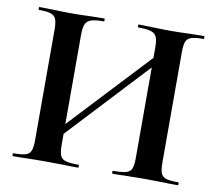

<svg xmlns="http://www.w3.org/2000/svg" viewBox="-72 -709 895 792"><g transform="rotate(10 376.0 -312.5)"><path d="M720.2 0Q685.1 0 664.1 -1L586.9 -2L497.1 -1Q479 0 448.2 0Q445.3 0 445.1 -6.1Q444.8 -12.2 448.2 -12.2Q485.4 -12.2 502.2 -17.1Q519 -22 524.9 -35.9Q530.8 -49.8 530.8 -81.1V-460L220.2 -127V-81.1Q220.2 -51.3 226.1 -36.6Q231.9 -22 249 -17.1Q266.1 -12.2 303.2 -12.2Q305.2 -12.2 305.2 -6.1Q305.2 0 303.2 0Q268.1 0 247.1 -1L160.2 -2L85 -1Q64.9 0 29.8 0Q27.8 0 27.8 -6.1Q27.8 -12.2 29.8 -12.2Q64.9 -12.2 81.1 -17.1Q97.2 -22 103 -36.4Q108.9 -50.8 108.9 -81.1V-543.9Q108.9 -573.7 103 -587.9Q97.2 -602.1 81.5 -607.4Q65.9 -612.8 32.2 -612.8Q29.3 -612.8 29.1 -618.9Q28.8 -625 32.2 -625L85.9 -624Q131.8 -622.1 165 -622.1Q198.2 -622.1 248 -624L303.2 -625Q305.2 -625 305.2 -618.9Q305.2 -612.8 303.2 -612.8Q267.1 -612.8 250 -606.9Q232.9 -601.1 226.6 -586.4Q220.2 -571.8 220.2 -542V-168L530.8 -500V-542Q530.8 -571.8 524.9 -586.4Q519 -601.1 502 -606.9Q484.9 -612.8 448.2 -612.8Q445.3 -612.8 445.1 -618.9Q444.8 -625 448.2 -625L497.1 -624Q546.9 -622.1 580.1 -622.1Q613.3 -622.1 664.1 -624L720.2 -625Q723.1 -625 723.1 -618.9Q723.1 -612.8 720.2 -612.8Q686 -612.8 669.9 -607.4Q653.8 -602.1 647.9 -588.1Q642.1 -574.2 642.1 -543.9V-81.1Q642.1 -51.3 647.9 -36.6Q653.8 -22 669.9 -17.1Q686 -12.2 720.2 -12.2Q723.1 -12.2 723.1 -6.1Q723.1 0 720.2 0Z"/></g></svg>

Font: Cormorant-Bold
Style: Bold
Weight: 700
Designer: Christian Thalmann (Catharsis Fonts)
Version: Version 3.000